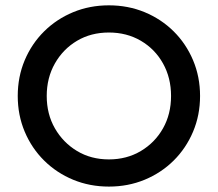

<svg xmlns="http://www.w3.org/2000/svg" viewBox="-20 -689 821 724"><path d="M390.6 14.6Q318.4 14.6 255.9 -11.2Q193.4 -37.1 146.5 -83.5Q99.6 -129.9 73.2 -192.4Q46.9 -254.9 46.9 -327.1Q46.9 -399.4 73.2 -461.9Q99.6 -524.4 146.5 -570.8Q193.4 -617.2 255.9 -643.1Q318.4 -668.9 390.6 -668.9Q462.9 -668.9 525.4 -643.1Q587.9 -617.2 634.8 -570.8Q681.6 -524.4 708 -461.9Q734.4 -399.4 734.4 -327.1Q734.4 -254.9 708 -192.4Q681.6 -129.9 634.8 -83.5Q587.9 -37.1 525.4 -11.2Q462.9 14.6 390.6 14.6ZM390.6 -87.9Q458 -87.9 511.2 -119.6Q564.5 -151.4 594.7 -205.1Q625 -258.8 625 -327.1Q625 -395.5 594.7 -449.7Q564.5 -503.9 511.2 -535.2Q458 -566.4 390.6 -566.4Q323.2 -566.4 270.5 -535.2Q217.8 -503.9 187 -449.7Q156.2 -395.5 156.2 -327.1Q156.2 -258.8 187 -205.1Q217.8 -151.4 270.5 -119.6Q323.2 -87.9 390.6 -87.9Z"/></svg>

Font: Sen Medium
Style: Regular
Weight: 500
Designer: Kosal Sen, Philatype
Foundry: Philatype
Version: Version 2.000;gftools[0.9.31]